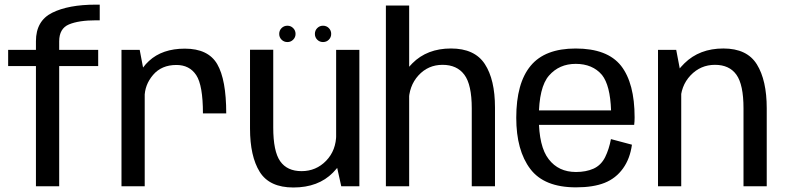

<svg xmlns="http://www.w3.org/2000/svg" viewBox="-20 -809 3410 834"><path d="M136.1 0H237.1V-521.9H406.5V-592.4H237.1V-629.5Q237.1 -685 279.5 -702.9Q322 -720.8 398 -720.8H413.2V-788.8H395.8Q277.3 -788.8 206.7 -753.6Q136.1 -718.4 136.1 -630V-592.4H15.4V-521.9H136.1Z M861.5 -316.5H962.7Q962.7 -463.2 923.5 -530.5Q884.2 -597.7 783 -597.7Q685 -597.7 627.1 -544.2Q569.2 -490.7 569.2 -414.4L608.1 -386.2Q608.1 -440.5 645 -483.7Q681.8 -526.8 746.4 -526.8Q803.2 -526.8 832.4 -482.6Q861.5 -438.3 861.5 -316.5ZM507.7 0H608.6V-477.8L586.8 -592.4H507.7Z M1462.3 0H1541V-592.4H1440.1V-100.2ZM1166.9 -593H1066V-251Q1066 -130.1 1108.2 -62.4Q1150.5 5.4 1254.3 5.4Q1362.7 5.4 1426.4 -59.3Q1490 -124.1 1490 -196.3L1440.5 -226.1Q1440.5 -156.1 1396.8 -110.8Q1353 -65.6 1289.8 -65.6Q1227.3 -65.6 1197.1 -108.6Q1166.9 -151.6 1166.9 -254.9ZM1228.6 -626.3Q1243.1 -626.3 1253.4 -636.6Q1263.8 -646.9 1263.8 -661.7Q1263.8 -676.7 1253.4 -687Q1243.1 -697.3 1228.6 -697.3Q1213.4 -697.3 1203.1 -687Q1192.8 -676.7 1192.8 -661.7Q1192.8 -646.9 1203.1 -636.6Q1213.4 -626.3 1228.6 -626.3ZM1383 -626.3Q1398.2 -626.3 1408.4 -636.6Q1418.6 -646.9 1418.6 -661.7Q1418.6 -676.7 1408.4 -687Q1398.2 -697.3 1383 -697.3Q1368.5 -697.3 1358.1 -687Q1347.8 -676.7 1347.8 -661.7Q1347.8 -646.9 1358 -636.6Q1368.3 -626.3 1383 -626.3Z M1656.2 0H1757.3V-785H1656.2ZM2029.2 0H2130.1V-342Q2130.1 -463.4 2085.9 -530.9Q2041.7 -598.4 1938.9 -598.4Q1835.3 -598.4 1771.1 -533.9Q1706.9 -469.4 1706.9 -396.7L1755.6 -365.3Q1755.6 -435.3 1797.6 -481.4Q1839.7 -527.4 1902.3 -527.4Q1964.9 -527.4 1997 -484.4Q2029.2 -441.4 2029.2 -338.3Z M2481.8 4.8V-61.9Q2406 -61.9 2363.5 -117.4Q2320.5 -172.1 2320.5 -297.5Q2320.5 -430.2 2364.8 -480.8Q2409.2 -531.6 2480.7 -531.6Q2554.1 -531.6 2595 -483.3Q2630.6 -438.3 2634.3 -329.6H2309.6V-266.6H2734.7Q2736.6 -281.7 2736.6 -299Q2736.6 -447.6 2677.7 -523.2Q2618.2 -598.3 2480.5 -598.3Q2347 -598.3 2285 -523.2Q2222.5 -448 2222.5 -297.7Q2222.5 -155.6 2283.5 -75.1Q2343.8 4.8 2481.8 4.8ZM2481.8 -61.9V4.8Q2557.2 4.8 2606.2 -14.7Q2655 -34.1 2686 -77.1Q2716.6 -119.4 2725 -180.5L2633.8 -204.8Q2625.7 -161.2 2608.4 -126Q2590.6 -91 2557.9 -76.3Q2525.3 -61.9 2481.8 -61.9Z M2838.2 0H2939.1V-477.9L2917.3 -592.4H2838.2ZM3209.6 0H3310.5V-338.8Q3310.5 -460.2 3267.7 -529.3Q3224.9 -598.4 3122.1 -598.4Q3018.5 -598.4 2952.9 -533.9Q2887.2 -469.4 2887.2 -396.7L2935.9 -365.3Q2935.9 -435.3 2979.4 -481.4Q3022.9 -527.4 3085.6 -527.4Q3148.1 -527.4 3178.8 -484.4Q3209.6 -441.4 3209.6 -338.3Z"/></svg>

Font: Anybody Thin
Style: Regular
Weight: 100
Designer: Tyler Finck
Foundry: Etcetera Type Company
Version: Version 1.114;gftools[0.9.25]